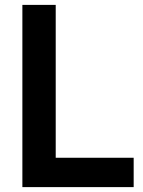

<svg xmlns="http://www.w3.org/2000/svg" viewBox="-20 -765 583 785"><path d="M71.5 -745H207.8V-120H526.5V0H71.5Z"/></svg>

Font: Trafiko Sans Variable
Style: Regular
Weight: 400
Designer: Gumpita Rahayu / Trafiko
Foundry: Tokotype / Trafiko
Version: Version 0.001;FEAKit 1.0